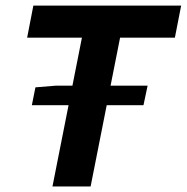

<svg xmlns="http://www.w3.org/2000/svg" viewBox="-20 -672 673 692"><path d="M94.8 -292.8C94.8 -292.8 497.1 -292.8 497.1 -292.8L512 -363.2H180.8L107.7 -357.2L94.8 -292.8ZM169.1 0H306.6L412.8 -536.3H610.3L632.9 -651.7H100.2L77.8 -536.3H275.3L169.1 0Z"/></svg>

Font: Source Code Variable
Style: Italic
Weight: 400
Italic angle: -11°
Monospace: yes
Designer: Paul D. Hunt, Teo Tuominen
Foundry: Adobe Systems Incorporated
Version: Version 1.005;PS 1.0;hotconv 16.6.54;makeotf.lib2.5.65590